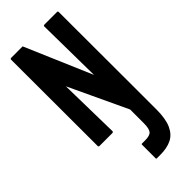

<svg xmlns="http://www.w3.org/2000/svg" viewBox="-304 -746 1071 1071"><g transform="rotate(-45 232.0 -210.5)"><path d="M49 0Q41 0 41 -7L40 -688Q40 -696 48 -696H138L307 -302L302 -688Q302 -696 311 -696H410Q416 -696 416 -688L417 -30V81Q417 155 397.5 197.5Q378 240 342 257.5Q306 275 254 275H225Q221 275 221 271V162Q221 158 225 158H251Q288 158 300.5 143Q313 128 313 84V-23L151 -368L158 -8Q158 0 149 0Z"/></g></svg>

Font: Staatliches
Style: Regular
Weight: 400
Designer: Brian LaRossa & Erica Carras
Foundry: Type Brut Foundry
Version: Version 1.000; ttfautohint (v1.8.2) -l 8 -r 50 -G 200 -x 14 